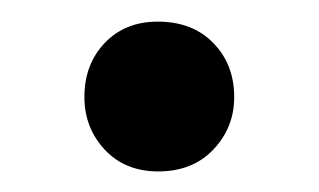

<svg xmlns="http://www.w3.org/2000/svg" viewBox="-20 -152 302 182"><path d="M130 10.5Q98.5 10.5 79.2 -10.2Q60 -31 60 -60Q60 -91 79.2 -111.2Q98.5 -131.5 129.5 -131.5Q162.5 -131.5 182.2 -111.2Q202 -91 202 -60Q202 -31 182.2 -10.2Q162.5 10.5 130 10.5Z"/></svg>

Font: Libre Caslon Text
Style: Regular
Weight: 400
Designer: Pablo Impallari, Rodrigo Fuenzalida, Katja Schimmel
Foundry: Pablo Impallari, Rodrigo Fuenzalida
Version: Version 2.000